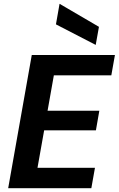

<svg xmlns="http://www.w3.org/2000/svg" viewBox="-20 -989 624 1009"><path d="M23 0 147 -700H584L565 -593H263L230 -407H502L484 -304H212L177 -107H479L460 0ZM483 -753 274 -861 293 -969 500 -848Z"/></svg>

Font: DM Sans 24pt
Style: Bold Italic
Weight: 700
Italic angle: -10°
Designer: Colophon Foundry, Jonny Pinhorn
Foundry: Colophon Foundry
Version: Version 4.004;gftools[0.9.30]